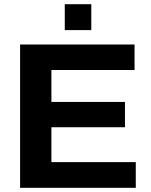

<svg xmlns="http://www.w3.org/2000/svg" viewBox="-20 -899 723 919"><path d="M290 -754.9V-878.9H417V-754.9ZM76.2 0V-686H624V-564H226.1V-411.1H578.1V-290H226.1V-123H629.9V0Z"/></svg>

Font: Archivo
Style: Bold
Weight: 700
Designer: Hector Gatti
Foundry: Omnibus-Type
Version: Version 2.001